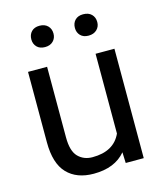

<svg xmlns="http://www.w3.org/2000/svg" viewBox="-110 -803 755 895"><g transform="rotate(-15 267.5 -356.0)"><path d="M165 -722Q190 -722 204.5 -707.5Q219 -693 219 -670Q219 -648 204.5 -633.5Q190 -619 165 -619Q140 -619 126 -633.5Q112 -648 112 -670Q112 -693 126 -707.5Q140 -722 165 -722ZM375 -721Q401 -721 415.5 -706.5Q430 -692 430 -669Q430 -647 415 -632.5Q400 -618 375 -618Q350 -618 336 -632.5Q322 -647 322 -669Q322 -692 336 -706.5Q350 -721 375 -721ZM475 0H388L386 -52Q334 10 232 10Q150 10 104 -38Q58 -86 58 -188V-528H150V-187Q150 -121 177 -93.5Q204 -66 246 -66Q349 -66 384 -143V-528H475Z"/></g></svg>

Font: Freesentation 5 Medium
Style: Regular
Weight: 500
Designer: glyphs from Roboto by Christian Robertson / Hangul glyphs from Noto Sans CJK(Source Han Sans) by Jang Soo-young and Kang
Foundry: PT&
Version: Version 2.001